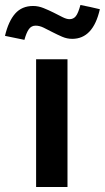

<svg xmlns="http://www.w3.org/2000/svg" viewBox="-85 -751 421 771"><path d="M0 0ZM186 -513V0H60V-513ZM13 -591Q-7 -595 -26 -599Q-45 -603 -65 -607Q-51 -666 -24 -696.5Q3 -727 48 -727Q69 -727 90 -718.5Q111 -710 130 -700.5Q149 -691 165.5 -682.5Q182 -674 194 -674Q210 -674 219.5 -686Q229 -698 238 -731Q258 -727 277 -723Q296 -719 316 -714Q289 -595 205 -595Q184 -595 164.5 -603.5Q145 -612 126.5 -621.5Q108 -631 91 -639.5Q74 -648 58 -648Q41 -648 31 -634Q21 -620 13 -591Z"/></svg>

Font: Rosa Sans SemiBold
Style: Regular
Weight: 600
Designer: Pentagram / MCKL
Foundry: Pentagram / MCKL
Version: Version 1.005;September 16, 2019;FontCreator 11.5.0.2425 64-